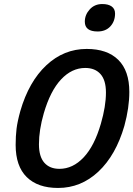

<svg xmlns="http://www.w3.org/2000/svg" viewBox="-20 -911 657 946"><path d="M460.9 -755.9Q397.9 -755.9 397.9 -804.2Q397.9 -837.9 421.9 -864.5Q445.8 -891.1 483.9 -891.1Q513.7 -891.1 530.3 -879.2Q546.9 -867.2 546.9 -844.2Q546.9 -806.2 523.7 -781Q500.5 -755.9 460.9 -755.9ZM407.2 -669.9Q508.3 -669.9 562.7 -616.2Q617.2 -562.5 617.2 -458Q617.2 -380.4 592.8 -291Q550.8 -146 464.8 -65.4Q378.9 15.1 266.1 15.1Q166 15.1 111.6 -38.6Q57.1 -92.3 57.1 -196.8Q57.1 -240.2 61.5 -276.4Q65.9 -312.5 80.1 -363.8Q122.1 -508.8 208.3 -589.4Q294.4 -669.9 407.2 -669.9ZM272.9 -79.1Q338.9 -79.1 392.1 -135.5Q445.3 -191.9 477.1 -301.8Q502 -387.7 502 -455.1Q502 -516.1 475.1 -546.1Q448.2 -576.2 399.9 -576.2Q334 -576.2 281 -519.8Q228 -463.4 195.8 -353Q171.9 -270.5 171.9 -200.2Q171.9 -139.2 198.5 -109.1Q225.1 -79.1 272.9 -79.1Z"/></svg>

Font: IntelOne Mono Medium
Style: Italic
Weight: 500
Italic angle: -16°
Designer: Fred Shallcrass
Foundry: Frere-Jones Type LLC
Version: Version 1.200;hotconv 1.1.0;makeotfexe 2.6.0;FJTRelease1.2